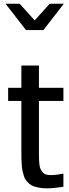

<svg xmlns="http://www.w3.org/2000/svg" viewBox="-20 -1003 374 1035"><path d="M189.9 -172.9Q189.9 -153.3 190.4 -142.1Q190.9 -130.9 192.6 -115.7Q194.3 -100.6 198.5 -92Q202.6 -83.5 209.5 -75Q216.3 -66.4 227.5 -62.7Q238.8 -59.1 253.9 -59.1Q279.8 -59.1 321.8 -66.9V3.9Q269.5 12.2 232.9 12.2Q210.9 12.2 193.1 9Q175.3 5.9 161.6 1.2Q147.9 -3.4 137.7 -12.7Q127.4 -22 120.4 -30.8Q113.3 -39.6 108.6 -54.7Q104 -69.8 101.3 -82Q98.6 -94.2 97.2 -114.7Q95.7 -135.3 95.5 -150.6Q95.2 -166 95.2 -190.9V-459H23.9V-529.8H95.2V-649.9H189.9V-529.8H321.8V-459H189.9ZM167 -893.1 248 -982.9H324.2L213.9 -840.8H120.1L9.8 -982.9H85.9Z"/></svg>

Font: Aurulent Sans
Style: Regular
Weight: 400
Version: Version 2007.05.04